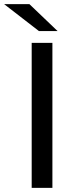

<svg xmlns="http://www.w3.org/2000/svg" viewBox="-48 -907 378 927"><path d="M105 0H205V-700H105ZM140 -757H230L94 -887H-28Z"/></svg>

Font: Malon Grotesk Med
Style: Regular
Weight: 500
Designer: Julieta Ulanovsky
Foundry: Julieta Ulanovsky
Version: Version 7.200